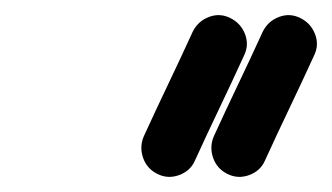

<svg xmlns="http://www.w3.org/2000/svg" viewBox="-20 -599 441 255"><path d="M329 -557Q336 -571 350.5 -576.5Q365 -582 379 -575Q393 -568 398.5 -553.5Q404 -539 397 -525Q381 -490 364.5 -455.5Q348 -421 332 -386Q326 -372 311 -366.5Q296 -361 282 -368Q268 -375 263 -389.5Q258 -404 264 -418Q280 -453 296.5 -487.5Q313 -522 329 -557Q329 -557 329 -557Q329 -557 329 -557ZM286 -575Q300 -568 305.5 -553.5Q311 -539 304 -525Q288 -490 271.5 -455.5Q255 -421 239 -386Q239 -386 239 -386Q239 -386 239 -386Q233 -372 218 -366.5Q203 -361 189 -368Q175 -375 170 -389.5Q165 -404 171 -418Q187 -453 203.5 -487.5Q220 -522 236 -557Q243 -571 257.5 -576.5Q272 -582 286 -575Z"/></svg>

Font: FRB American Cursive Guidelines Extrabold
Style: Bold Italic
Weight: 800
Italic angle: -25°
Version: Version 2.0;Modular Font Editor K font №1